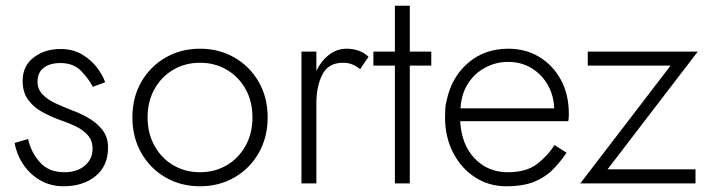

<svg xmlns="http://www.w3.org/2000/svg" viewBox="-20 -640 2476 670"><path d="M78 -155 31 -141Q38 -101 61 -66.5Q84 -32 120 -11Q156 10 202 10Q270 10 313.5 -25.5Q357 -61 357 -125Q357 -160 339 -184.5Q321 -209 291.5 -226.5Q262 -244 229 -256Q200 -267 172.5 -280Q145 -293 128 -311Q111 -329 111 -355Q111 -387 132.5 -403.5Q154 -420 191 -420Q236 -420 262.5 -393Q289 -366 304 -337L347 -353Q338 -379 317.5 -405.5Q297 -432 265.5 -450.5Q234 -469 191 -469Q136 -469 97.5 -439.5Q59 -410 59 -358Q59 -318 78 -292Q97 -266 127 -249.5Q157 -233 190 -221Q220 -211 245.5 -198.5Q271 -186 287 -167.5Q303 -149 303 -121Q303 -85 276 -62Q249 -39 205 -39Q150 -39 119 -74Q88 -109 78 -155Z M442 -230Q442 -161 473 -106.5Q504 -52 557.5 -21Q611 10 678 10Q745 10 798.5 -21Q852 -52 883 -106.5Q914 -161 914 -230Q914 -300 883 -354Q852 -408 798.5 -439Q745 -470 678 -470Q611 -470 557.5 -439Q504 -408 473 -354Q442 -300 442 -230ZM495 -230Q495 -286 519 -329Q543 -372 584.5 -396.5Q626 -421 678 -421Q730 -421 771.5 -396.5Q813 -372 837 -329Q861 -286 861 -230Q861 -175 837 -131.5Q813 -88 771.5 -63.5Q730 -39 678 -39Q626 -39 584.5 -63.5Q543 -88 519 -131.5Q495 -175 495 -230Z M1237 -399 1266 -442Q1250 -457 1230.5 -463.5Q1211 -470 1189 -470Q1156 -470 1128.5 -449Q1101 -428 1084 -393V-460H1032V0H1084V-280Q1084 -339 1105 -380Q1126 -421 1177 -421Q1195 -421 1208.5 -415.5Q1222 -410 1237 -399Z M1358 -620V-460H1283V-411H1358V0H1410V-411H1485V-460H1410V-620Z M1587 -262Q1590 -313 1613.5 -349Q1637 -385 1674 -404.5Q1711 -424 1753 -424Q1798 -424 1833.5 -403Q1869 -382 1890.5 -345.5Q1912 -309 1914 -262ZM1586 -217H1963Q1964 -223 1964.5 -229.5Q1965 -236 1965 -242Q1965 -311 1937 -362Q1909 -413 1861.5 -441.5Q1814 -470 1754 -470Q1671 -470 1613.5 -420.5Q1556 -371 1539 -291Q1535 -277 1534 -262Q1533 -247 1533 -231Q1533 -162 1561 -107.5Q1589 -53 1637.5 -21.5Q1686 10 1746 10Q1807 10 1846 -6.5Q1885 -23 1911 -50Q1937 -77 1957 -107L1915 -134Q1892 -97 1854.5 -68Q1817 -39 1752 -39Q1682 -39 1636 -87.5Q1590 -136 1586 -217Z M2320 -411 2005 0H2407V-49H2100L2415 -460H2031V-411Z"/></svg>

Font: Jost-300-LightPL
Style: Regular
Weight: 300
Version: Version 3.300; ttfautohint (v0.97) -l 8 -r 50 -G 200 -x 14 -